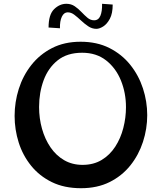

<svg xmlns="http://www.w3.org/2000/svg" viewBox="-20 -979 852 1012"><path d="M407 13Q319 13 253.5 -19Q188 -51 144 -105.5Q100 -160 78.5 -228Q57 -296 57 -368Q57 -441 79 -510.5Q101 -580 145 -636Q189 -692 254 -725.5Q319 -759 405 -759Q491 -759 556.5 -726Q622 -693 666.5 -637.5Q711 -582 733.5 -513Q756 -444 756 -372Q756 -300 733.5 -231Q711 -162 667 -107Q623 -52 558 -19.5Q493 13 407 13ZM415 -110Q473 -110 516 -136Q559 -162 587.5 -206Q616 -250 630 -304.5Q644 -359 644 -414Q644 -489 617.5 -554.5Q591 -620 539.5 -660.5Q488 -701 413 -701Q334 -701 284 -661Q234 -621 210 -556Q186 -491 186 -415Q186 -355 201.5 -300Q217 -245 246.5 -202Q276 -159 318.5 -134.5Q361 -110 415 -110ZM296 -830 236 -834Q236 -902 265 -930.5Q294 -959 330 -959Q355 -959 374 -946Q393 -933 409 -916Q425 -899 441 -885.5Q457 -872 476 -872Q499 -872 509 -895.5Q519 -919 518 -959L574 -955Q574 -908 559 -880Q544 -852 524 -839.5Q504 -827 488 -827Q465 -827 445 -840.5Q425 -854 407 -871Q389 -888 372 -901Q355 -914 337 -914Q317 -914 306 -891Q295 -868 296 -830Z"/></svg>

Font: Marhey
Style: Regular
Weight: 400
Designer: Nur Syamsi & Bustanul Arifin
Foundry: Namelatype
Version: Version 1.000; ttfautohint (v1.8.4.7-5d5b)